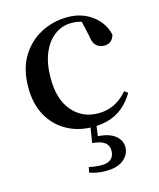

<svg xmlns="http://www.w3.org/2000/svg" viewBox="-117 -626 788 953"><g transform="rotate(-15 277.0 -149.5)"><path d="M277.8 92.8 290 16.1Q219.7 13.2 163.8 -19.8Q107.9 -52.7 75.4 -112.3Q43 -171.9 43 -255.9Q43 -348.6 81.5 -412.6Q120.1 -476.6 183.6 -509.8Q247.1 -543 320.8 -543Q393.6 -543 447 -503.2Q500.5 -463.4 514.2 -400.9Q502.4 -358.9 461.9 -358.9Q437 -358.9 420.9 -374.3Q404.8 -389.6 400.9 -426.8L383.8 -502Q371.1 -506.3 358.4 -508.1Q345.7 -509.8 332 -509.8Q283.7 -509.8 245.1 -481.2Q206.5 -452.6 184.3 -399.2Q162.1 -345.7 162.1 -271Q162.1 -162.1 213.4 -102.1Q264.6 -42 348.1 -42Q435.5 -42 498 -115.2L515.1 -102.1Q482.9 -47.4 436 -17.6Q389.2 12.2 320.8 16.1L314 66.9Q373 70.8 402.6 95.2Q432.1 119.6 432.1 153.8Q432.1 190.9 400.6 217.5Q369.1 244.1 309.1 244.1Q281.2 244.1 260.7 240Q240.2 235.8 225.1 230L231 203.1Q267.6 210.9 294.9 210.9Q328.1 210.9 344.5 195.6Q360.8 180.2 360.8 152.8Q360.8 126 341.1 111.1Q321.3 96.2 277.8 92.8Z"/></g></svg>

Font: Source Han Serif TW SemiBold
Style: Regular
Weight: 600
Designer: Ryoko NISHIZUKA Ë•øÂ°öÊ∂ºÂ≠ê (kana & ideographs); Frank Grie√ühammer (Latin, Greek & Cyrillic); Wenlong ZHANG Âº†ÊñáÈæô 
Foundry: Adobe
Version: Version 2.003;hotconv 1.1.1;makeotfexe 2.6.0